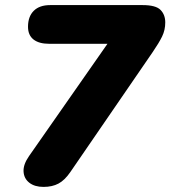

<svg xmlns="http://www.w3.org/2000/svg" viewBox="-20 -725 669 754"><path d="M151 9Q116 9 95 -7.5Q74 -24 72.5 -51.5Q71 -79 94 -112L402 -553H173Q133 -553 111.5 -570Q90 -587 90 -620Q90 -660 112.5 -682.5Q135 -705 177 -705H540Q592 -705 610.5 -686Q629 -667 629 -637Q629 -607 616.5 -581.5Q604 -556 580 -521L256 -49Q234 -17 209.5 -4Q185 9 151 9Z"/></svg>

Font: Nunito Black
Style: Italic
Weight: 900
Italic angle: -9°
Designer: Vernon Adams
Foundry: Vernon Adams
Version: Version 3.601; ttfautohint (v1.8.2.53-6de2)